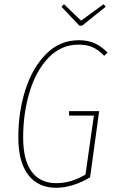

<svg xmlns="http://www.w3.org/2000/svg" viewBox="-20 -882 539 912"><path d="M491 -632 475 -617Q448 -645 420.5 -657.5Q393 -670 354 -670Q270 -670 210.5 -608Q151 -546 120.5 -445Q90 -344 90 -229Q90 -121 130.5 -66.5Q171 -12 248 -12Q318 -12 386 -53L426 -333H308V-354H451L408 -40Q371 -17 328.5 -3.5Q286 10 247 10Q161 10 114 -51.5Q67 -113 67 -230Q67 -351 101 -456.5Q135 -562 200 -626.5Q265 -691 355 -691Q397 -691 429.5 -676.5Q462 -662 491 -632ZM472 -862 482 -850 370 -760H357L272 -850L284 -862L365 -784Z"/></svg>

Font: Fira Sans Extra Condensed Thin
Style: Italic
Weight: 250
Width: 3
Italic angle: -8°
Designer: Carrois Corporate & Edenspiekermann AG
Foundry: Carrois Corporate GbR & Edenspiekermann AG
Version: Version 4.203